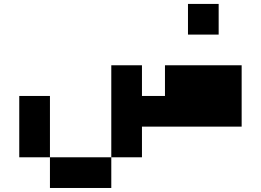

<svg xmlns="http://www.w3.org/2000/svg" viewBox="-20 -645 1329 978"><path d="M546.9 156.2H234.4H78.1V-156.2H234.4V312.5H546.9V-312.5H703.1V-156.2H820.3V-312.5H1210.9V0H703.1V156.2ZM1093.8 -625V-468.8H937.5V-625Z"/></svg>

Font: Sorena-Fanum Normal
Style: Regular
Weight: 400
Designer: Mohammad Darvishi
Version: Version 1.000;March 20, 2024;FontCreator 15.0.0.2958 64-bit